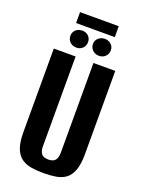

<svg xmlns="http://www.w3.org/2000/svg" viewBox="-153 -878 714 960"><g transform="rotate(20 203.5 -397.5)"><path d="M204 12Q168 12 138 7Q108 2 86 -14Q64 -30 52 -61.5Q40 -93 40 -147V-591H156V-114Q156 -93 162.5 -80.5Q169 -68 180 -64Q191 -60 204 -60Q216 -60 227 -64Q238 -68 244.5 -80.5Q251 -93 251 -114V-591H367V-147Q367 -94 355 -62Q343 -30 321.5 -14Q300 2 269.5 7Q239 12 204 12ZM144 -634Q123 -634 109.5 -647Q96 -660 96 -680Q96 -699 109.5 -711.5Q123 -724 144 -724Q164 -724 177 -711.5Q190 -699 190 -680Q190 -660 177 -647Q164 -634 144 -634ZM264 -634Q244 -634 230 -647Q216 -660 216 -680Q216 -699 230 -711.5Q244 -724 264 -724Q284 -724 297.5 -711.5Q311 -699 311 -680Q311 -660 297.5 -647Q284 -634 264 -634ZM101 -749V-807H307V-749Z"/></g></svg>

Font: Alumni Sans
Style: Bold
Weight: 700
Designer: Robert E. Leuschke
Foundry: Robert E. Leuschke
Version: Version 1.018